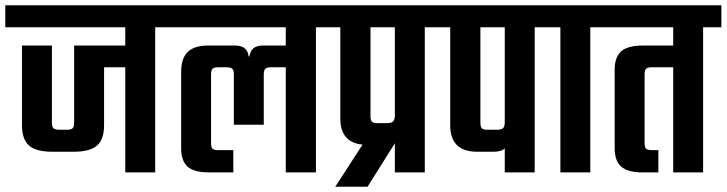

<svg xmlns="http://www.w3.org/2000/svg" viewBox="-40 -651 2744 725"><path d="M615 -631V-548H546V0H433V-397H353V-178Q353 -125 326.5 -101.5Q300 -78 238 -78H158Q96 -78 69.5 -101.5Q43 -125 43 -178V-479H156V-189Q156 -172 162 -166.5Q168 -161 185 -161H212Q228 -161 234 -166.5Q240 -172 240 -189V-479H433V-548H-20V-631Z M1217 -631V-548H1153V0H1039V-397H984Q967 -397 961.5 -391Q956 -385 956 -369V-180H843V-369Q843 -385 837.5 -391Q832 -397 815 -397H784Q768 -397 762.5 -391.5Q757 -386 757 -369V-111Q757 -95 762.5 -89.5Q768 -84 784 -84H841V0H749Q692 0 668 -22Q644 -44 644 -91V-379Q644 -431 669 -455Q694 -479 745 -479H848Q894 -479 899 -438H902Q907 -479 952 -479H1039V-548H575V-631Z M1632 -631V-548H1564V0H1451V-110L1348 54H1226L1329 -105Q1245 -113 1245 -204V-548H1177V-631ZM1451 -216V-548H1359V-214Q1359 -197 1364.5 -191.5Q1370 -186 1386 -186H1421Q1438 -186 1444.5 -192.5Q1451 -199 1451 -216Z M2047 -631V-548H1979V0H1866V-91Q1854 -78 1824 -78H1762Q1660 -78 1660 -178V-548H1592V-631ZM1866 -190V-548H1774V-189Q1774 -172 1779.5 -166.5Q1785 -161 1801 -161H1836Q1853 -161 1859.5 -167Q1866 -173 1866 -190Z M2257 -631V-548H2189V0H2076V-548H2008V-631Z M2684 -631V-548H2615V0H2502V-397H2422Q2406 -397 2400 -391.5Q2394 -386 2394 -370V-111Q2394 -95 2400 -89.5Q2406 -84 2422 -84H2446V0H2387Q2330 0 2305.5 -22Q2281 -44 2281 -91V-388Q2281 -435 2305.5 -457Q2330 -479 2387 -479H2502V-548H2218V-631Z"/></svg>

Font: Teko Medium
Style: Regular
Weight: 500
Designer: Manushi Parikh, Jonny Pinhorn
Foundry: Indian Type Foundry
Version: Version 1.106;PS 1.0;hotconv 1.0.78;makeotf.lib2.5.61930; tt